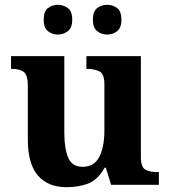

<svg xmlns="http://www.w3.org/2000/svg" viewBox="-20 -770 707 800"><path d="M258 10Q180 10 138 -38.5Q96 -87 96 -188V-412Q96 -456 80 -469.5Q64 -483 28 -483H26V-536H248V-216Q248 -152 264 -113.5Q280 -75 324 -75Q372 -75 393.5 -116Q415 -157 415 -227V-419Q415 -463 393.5 -473Q372 -483 343 -483H340V-536H567V-116Q567 -73 586 -63Q605 -53 634 -53H642V0H443L421 -71H416Q386 -19 345.5 -4.5Q305 10 258 10ZM427 -626Q403 -626 385 -640Q367 -654 367 -688Q367 -723 385 -736.5Q403 -750 427 -750Q450 -750 468 -736.5Q486 -723 486 -688Q486 -654 468 -640Q450 -626 427 -626ZM221 -626Q198 -626 180 -640Q162 -654 162 -688Q162 -723 180 -736.5Q198 -750 221 -750Q244 -750 262.5 -736.5Q281 -723 281 -688Q281 -654 262.5 -640Q244 -626 221 -626Z"/></svg>

Font: Noto Serif Toto
Style: Bold
Weight: 700
Designer: Monotype Design Team
Foundry: Monotype Imaging Inc.
Version: Version 2.001; ttfautohint (v1.8.4.7-5d5b)